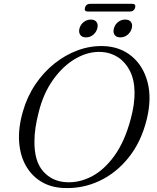

<svg xmlns="http://www.w3.org/2000/svg" viewBox="-20 -948 802 981"><path d="M511 -712.5Q595 -709 653.5 -660.2Q712 -611.5 734 -528Q756 -444.5 729.5 -337Q701 -222.5 637.2 -143Q573.5 -63.5 487.2 -23.2Q401 17 304.5 12.5Q241 10 191.8 -19.2Q142.5 -48.5 112.8 -100.2Q83 -152 77.8 -222.8Q72.5 -293.5 97 -378.5Q118.5 -454 160.5 -516.5Q202.5 -579 258.8 -623.8Q315 -668.5 379.5 -691.8Q444 -715 511 -712.5ZM319.5 -17Q385 -13.5 448.5 -46.5Q512 -79.5 564.5 -152Q617 -224.5 648 -340Q668.5 -417 667.5 -477Q666.5 -541.5 643.5 -586.2Q620.5 -631 582.8 -655.5Q545 -680 499 -682.5Q433.5 -686.5 368.5 -649.8Q303.5 -613 252.5 -542.2Q201.5 -471.5 177.5 -374Q166.5 -331 161.2 -294.5Q156 -258 156 -227Q154.5 -125 200.5 -72.8Q246.5 -20.5 319.5 -17ZM419.5 -757Q399 -757 390 -770Q381 -783 386 -802.5Q391.5 -822.5 407.5 -835.2Q423.5 -848 444.5 -848Q464.5 -848 473.5 -835.2Q482.5 -822.5 477 -802.5Q471.5 -783 455.8 -770Q440 -757 419.5 -757ZM595 -757Q574.5 -757 565.5 -770Q556.5 -783 562 -802.5Q567 -822.5 583 -835.2Q599 -848 619.5 -848Q640.5 -848 649.5 -835.2Q658.5 -822.5 653 -802.5Q647.5 -783 631.5 -770Q615.5 -757 595 -757ZM414 -908.5Q420 -928.5 440.5 -928.5H655.5Q675.5 -928.5 670.5 -908.5Q664.5 -889 644 -889H429Q409 -889 414 -908.5Z"/></svg>

Font: Fraunces 9pt Light
Style: Italic
Weight: 300
Italic angle: -16°
Version: Version 1.000;[0bf87f6ff]